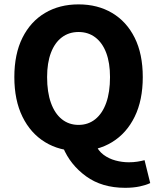

<svg xmlns="http://www.w3.org/2000/svg" viewBox="-20 -684 724 885"><path d="M342.1 12Q254.2 12 187.6 -28.9Q120.9 -69.7 83.5 -146Q46.1 -222.2 46.1 -328.7Q46.1 -435.2 83.5 -510Q120.9 -584.9 187.6 -624.3Q254.2 -663.8 342.1 -663.8Q430 -663.8 496.7 -624.3Q563.4 -584.9 600.8 -510Q638.1 -435.2 638.1 -328.7Q638.1 -222.2 600.8 -146Q563.4 -69.7 496.7 -28.9Q430 12 342.1 12ZM342.1 -108.3Q386.6 -108.3 419.3 -134.6Q452 -160.9 469.6 -210.1Q487.1 -259.2 487.1 -328.7Q487.1 -394 469.6 -440.5Q452 -486.9 419.3 -511.7Q386.6 -536.5 342.1 -536.5Q297.7 -536.5 264.9 -511.7Q232.2 -486.9 214.7 -440.5Q197.1 -394 197.1 -328.7Q197.1 -259.2 214.7 -210.1Q232.2 -160.9 264.9 -134.6Q297.7 -108.3 342.1 -108.3ZM556.8 181.7Q449.8 181.7 376.7 128.6Q303.7 75.5 270.3 -4.9L420 -19.8Q432.4 10.8 457 29.2Q481.6 47.5 512.1 55.7Q542.7 64 573.7 64Q595 64 613.4 61.1Q631.8 58.1 646.3 54.3L672.4 159.8Q654.6 168.7 624.7 175.2Q594.7 181.7 556.8 181.7Z"/></svg>

Font: Source Sans 3 Variable
Style: Regular
Weight: 200
Designer: Paul D. Hunt
Foundry: Adobe Systems Incorporated
Version: Version 3.026